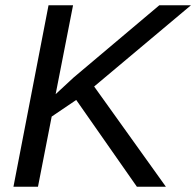

<svg xmlns="http://www.w3.org/2000/svg" viewBox="-20 -708 744 728"><path d="M609 0H499L269 -329L176 -266L124 0H31L164 -688H257L191 -351L259 -414L584 -688H704L337 -380Z"/></svg>

Font: Libra Sans
Style: Italic
Weight: 400
Italic angle: -12°
Foundry: Context Ltd
Version: Version 1.002